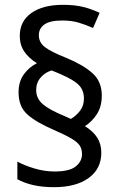

<svg xmlns="http://www.w3.org/2000/svg" viewBox="-20 -783 501 796"><path d="M57 -400Q57 -445 79 -475Q101 -505 133 -521Q99 -542 80.5 -569.5Q62 -597 62 -634Q62 -695 110 -729Q158 -763 241 -763Q289 -763 323.5 -754.5Q358 -746 393 -730L366 -667Q334 -681 305 -689.5Q276 -698 238 -698Q187 -698 164 -681.5Q141 -665 141 -637Q141 -607 166.5 -587.5Q192 -568 255 -543Q325 -514 363.5 -479.5Q402 -445 402 -387Q402 -341 381.5 -309.5Q361 -278 332 -260Q366 -239 383 -212.5Q400 -186 400 -150Q400 -83 347.5 -45Q295 -7 204 -7Q156 -7 118.5 -15.5Q81 -24 52 -40V-113Q81 -97 123 -84.5Q165 -72 206 -72Q268 -72 294 -93Q320 -114 320 -144Q320 -165 310.5 -179.5Q301 -194 275.5 -209Q250 -224 202 -245Q130 -276 93.5 -308.5Q57 -341 57 -400ZM130 -410Q130 -375 157 -351.5Q184 -328 247 -302L274 -290Q296 -303 312 -324Q328 -345 328 -375Q328 -399 317 -417.5Q306 -436 276.5 -453Q247 -470 194 -491Q167 -483 148.5 -461.5Q130 -440 130 -410Z"/></svg>

Font: Noto Sans Telugu SemiCondensed
Style: Regular
Weight: 400
Width: 4
Designer: Jelle Bosma - Monotype Design Team
Foundry: Monotype Imaging Inc.
Version: Version 2.005; ttfautohint (v1.8.4.7-5d5b)